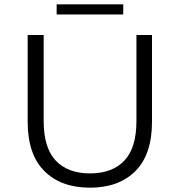

<svg xmlns="http://www.w3.org/2000/svg" viewBox="-20 -862 832 888"><path d="M396 6Q262 6 185 -71Q108 -148 108 -299V-700H182V-302Q182 -178 238 -119Q294 -60 396 -60Q499 -60 555 -119Q611 -178 611 -302V-700H683V-299Q683 -148 606.5 -71Q530 6 396 6ZM242 -795V-842H550V-795Z"/></svg>

Font: Montserrat
Style: Regular
Weight: 400
Designer: Julieta Ulanovsky
Foundry: Julieta Ulanovsky
Version: Version 9.000; ttfautohint (v1.8.4.7-5d5b)